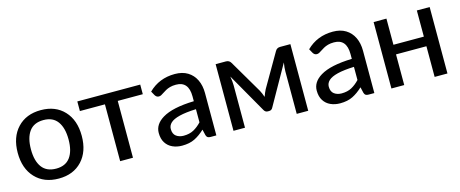

<svg xmlns="http://www.w3.org/2000/svg" viewBox="-36 -964 3397 1418"><g transform="rotate(-15 1662.5 -255.0)"><path d="M285 7Q172.5 7 106 -63.8Q39.5 -134.5 39.5 -254.5Q39.5 -374.5 106 -445.2Q172.5 -516 285 -516Q397 -516 463 -445.2Q529 -374.5 529 -254.5Q529 -134.5 463 -63.8Q397 7 285 7ZM285 -69Q357 -69 392.5 -117.5Q428 -166 428 -254Q428 -342 392.5 -391Q357 -440 285 -440Q211.5 -440 176 -391Q140.5 -342 140.5 -254Q140.5 -166 176.2 -117.5Q212 -69 285 -69Z M852.5 0H754.5V-434.5H563V-508H1044V-434.5H852.5Z M1227.5 8Q1187.5 8 1154.8 -6.8Q1122 -21.5 1102.8 -51.8Q1083.5 -82 1083.5 -127.5Q1083.5 -193 1152.5 -235Q1230.5 -282.5 1394.5 -287V-324Q1394.5 -439 1298 -439Q1271.5 -439 1252.2 -433.5Q1233 -428 1218.8 -420Q1204.5 -412 1193.5 -404.5Q1182.5 -397 1173.5 -392.2Q1164.5 -387.5 1155 -387.5Q1137 -387.5 1126 -405.5L1108.5 -437Q1190 -517.5 1310 -517.5Q1368 -517.5 1408 -493Q1448 -468.5 1469 -425Q1490 -381.5 1490 -324V0H1446.5Q1432 0 1424.2 -4.8Q1416.5 -9.5 1412.5 -22.5L1402 -67.5Q1364 -31.5 1324.2 -11.8Q1284.5 8 1227.5 8ZM1257 -60Q1301.5 -60 1333.8 -77.5Q1366 -95 1394.5 -125.5V-226Q1315.5 -223 1267.5 -211Q1219.5 -199 1198.2 -179Q1177 -159 1177 -132.5Q1177 -94.5 1200.2 -77.2Q1223.5 -60 1257 -60Z M2192.5 0H2104.5V-324Q2104.5 -353.5 2111 -391.5L1941.5 -91Q1932.5 -73 1913.5 -73H1903Q1884.5 -73 1874.5 -91L1702 -393Q1709 -354 1709 -324V0H1621V-509.5H1700Q1725 -509.5 1737.5 -487.5L1885.5 -235.5Q1898.5 -211 1908 -182.5Q1918 -211 1930.5 -235.5L2076.5 -487.5Q2088.5 -509.5 2113.5 -509.5H2192.5Z M2435.5 8Q2395.5 8 2362.8 -6.8Q2330 -21.5 2310.8 -51.8Q2291.5 -82 2291.5 -127.5Q2291.5 -193 2360.5 -235Q2438.5 -282.5 2602.5 -287V-324Q2602.5 -439 2506 -439Q2479.5 -439 2460.2 -433.5Q2441 -428 2426.8 -420Q2412.5 -412 2401.5 -404.5Q2390.5 -397 2381.5 -392.2Q2372.5 -387.5 2363 -387.5Q2345 -387.5 2334 -405.5L2316.5 -437Q2398 -517.5 2518 -517.5Q2576 -517.5 2616 -493Q2656 -468.5 2677 -425Q2698 -381.5 2698 -324V0H2654.5Q2640 0 2632.2 -4.8Q2624.5 -9.5 2620.5 -22.5L2610 -67.5Q2572 -31.5 2532.2 -11.8Q2492.5 8 2435.5 8ZM2465 -60Q2509.5 -60 2541.8 -77.5Q2574 -95 2602.5 -125.5V-226Q2523.5 -223 2475.5 -211Q2427.5 -199 2406.2 -179Q2385 -159 2385 -132.5Q2385 -94.5 2408.2 -77.2Q2431.5 -60 2465 -60Z M3257 0H3159V-234.5H2926.5V0H2828.5V-508H2926.5V-308H3159V-508H3257Z"/></g></svg>

Font: Verano Sans Medium
Style: Regular
Weight: 500
Designer: Lukasz Dziedzic with Adam Twardoch and Botio Nikoltchev
Foundry: tyPoland Lukasz Dziedzic
Version: Version 3.001;December 28, 2019;FontCreator 12.0.0.2547 64-b